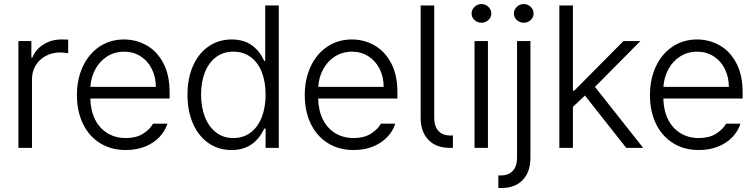

<svg xmlns="http://www.w3.org/2000/svg" viewBox="-20 -734 3750 953"><path d="M71.3 -530.3H135.7V-448.2H140.6Q156.7 -488.8 196 -513.4Q235.4 -538.1 284.2 -538.1Q310.5 -538.1 318.4 -537.1V-469.7Q294.9 -473.6 279.3 -473.6Q239.3 -473.6 207.3 -456.5Q175.3 -439.5 157 -409.2Q138.7 -378.9 138.7 -340.8V0H71.3Z M361.8 -261.7Q361.8 -341.3 391.4 -404.3Q420.9 -467.3 474.1 -502.7Q527.3 -538.1 595.2 -538.1Q655.3 -538.1 707 -509.3Q758.8 -480.5 790.3 -421.4Q821.8 -362.3 821.8 -276.4V-245.1H428.2Q429.7 -185.5 451.7 -141.4Q473.6 -97.2 513.2 -73Q552.7 -48.8 605 -48.8Q655.3 -48.8 689.2 -69.8Q723.1 -90.8 739.7 -120.1H811Q799.3 -83 770.8 -53.2Q742.2 -23.4 699.7 -6.3Q657.2 10.7 605 10.7Q531.2 10.7 476.3 -23.7Q421.4 -58.1 391.6 -119.9Q361.8 -181.6 361.8 -261.7ZM753.4 -302.7Q753.4 -352.1 733.4 -392.1Q713.4 -432.1 677.5 -454.8Q641.6 -477.5 596.2 -477.5Q549.3 -477.5 512.2 -454.1Q475.1 -430.7 453.4 -390.6Q431.6 -350.6 428.7 -302.7Z M910.6 -263.7Q910.6 -345.2 938.2 -407.5Q965.8 -469.7 1015.6 -503.9Q1065.4 -538.1 1130.4 -538.1Q1242.7 -538.1 1291.5 -431.6H1296.4V-707H1363.8V0H1298.3V-95.7H1291.5Q1241.7 10.7 1129.4 10.7Q1064.9 10.7 1015.4 -23.4Q965.8 -57.6 938.2 -119.9Q910.6 -182.1 910.6 -263.7ZM1298.3 -264.6Q1298.3 -327.6 1279.5 -375.7Q1260.7 -423.8 1224.6 -450.7Q1188.5 -477.5 1138.2 -477.5Q1087.4 -477.5 1051.3 -449.7Q1015.1 -421.9 996.6 -373.8Q978 -325.7 978 -264.6Q978 -203.1 996.8 -154.3Q1015.6 -105.5 1051.8 -77.1Q1087.9 -48.8 1138.2 -48.8Q1188 -48.8 1224.1 -76.2Q1260.3 -103.5 1279.3 -152.3Q1298.3 -201.2 1298.3 -264.6Z M1492.7 -261.7Q1492.7 -341.3 1522.2 -404.3Q1551.8 -467.3 1605 -502.7Q1658.2 -538.1 1726.1 -538.1Q1786.1 -538.1 1837.9 -509.3Q1889.6 -480.5 1921.1 -421.4Q1952.6 -362.3 1952.6 -276.4V-245.1H1559.1Q1560.5 -185.5 1582.5 -141.4Q1604.5 -97.2 1644 -73Q1683.6 -48.8 1735.8 -48.8Q1786.1 -48.8 1820.1 -69.8Q1854 -90.8 1870.6 -120.1H1941.9Q1930.2 -83 1901.6 -53.2Q1873 -23.4 1830.6 -6.3Q1788.1 10.7 1735.8 10.7Q1662.1 10.7 1607.2 -23.7Q1552.2 -58.1 1522.5 -119.9Q1492.7 -181.6 1492.7 -261.7ZM1884.3 -302.7Q1884.3 -352.1 1864.3 -392.1Q1844.2 -432.1 1808.3 -454.8Q1772.5 -477.5 1727.1 -477.5Q1680.2 -477.5 1643.1 -454.1Q1606 -430.7 1584.2 -390.6Q1562.5 -350.6 1559.6 -302.7Z M2214.4 -61.5H2228V0H2213.4Q2144.5 0 2106.2 -40Q2067.9 -80.1 2067.9 -149.4V-707H2135.3V-149.4Q2135.3 -107.4 2155.8 -84.5Q2176.3 -61.5 2214.4 -61.5Z M2335.4 -530.3H2401.9V0H2335.4ZM2320.8 -667Q2320.8 -686 2335.2 -700Q2349.6 -713.9 2369.6 -713.9Q2389.6 -713.9 2404.1 -700Q2418.5 -686 2418.5 -667Q2418.5 -647.9 2404.1 -634.5Q2389.6 -621.1 2369.6 -621.1Q2349.6 -621.1 2335.2 -634.5Q2320.8 -647.9 2320.8 -667Z M2612.8 -530.3V48.8Q2612.8 119.1 2574.7 159.2Q2536.6 199.2 2468.3 199.2H2453.6V136.7H2467.3Q2504.9 136.7 2525.6 113.5Q2546.4 90.3 2546.4 48.8V-530.3ZM2530.8 -667Q2530.8 -686 2545.2 -700Q2559.6 -713.9 2579.6 -713.9Q2599.6 -713.9 2614 -700Q2628.4 -686 2628.4 -667Q2628.4 -647.9 2614 -634.5Q2599.6 -621.1 2579.6 -621.1Q2559.6 -621.1 2545.2 -634.5Q2530.8 -647.9 2530.8 -667Z M2756.3 -707H2823.7V-284.2H2830.6L3074.7 -530.3H3158.7L2933.1 -302.7L3172.4 0H3088.4L2883.3 -259.8L2823.7 -203.6V0H2756.3Z M3206.1 -261.7Q3206.1 -341.3 3235.6 -404.3Q3265.1 -467.3 3318.4 -502.7Q3371.6 -538.1 3439.5 -538.1Q3499.5 -538.1 3551.3 -509.3Q3603 -480.5 3634.5 -421.4Q3666 -362.3 3666 -276.4V-245.1H3272.5Q3273.9 -185.5 3295.9 -141.4Q3317.9 -97.2 3357.4 -73Q3397 -48.8 3449.2 -48.8Q3499.5 -48.8 3533.4 -69.8Q3567.4 -90.8 3584 -120.1H3655.3Q3643.6 -83 3615 -53.2Q3586.4 -23.4 3543.9 -6.3Q3501.5 10.7 3449.2 10.7Q3375.5 10.7 3320.6 -23.7Q3265.6 -58.1 3235.8 -119.9Q3206.1 -181.6 3206.1 -261.7ZM3597.7 -302.7Q3597.7 -352.1 3577.6 -392.1Q3557.6 -432.1 3521.7 -454.8Q3485.8 -477.5 3440.4 -477.5Q3393.6 -477.5 3356.4 -454.1Q3319.3 -430.7 3297.6 -390.6Q3275.9 -350.6 3272.9 -302.7Z"/></svg>

Font: Pretendard GOV Light
Style: Regular
Weight: 300
Designer: Base glyphs from Inter by Rasmus Andersson; Hangeul glyphs from Noto Sans CJK(Source Han Sans) by Jang Soo-young and Kan
Foundry: Kil Hyung-jin
Version: Version 1.309